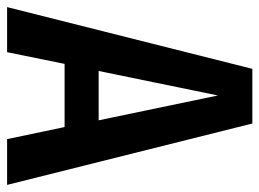

<svg xmlns="http://www.w3.org/2000/svg" viewBox="-117 -616 731 541"><g transform="rotate(90 248.5 -345.5)"><path d="M336 -162H158L125 0H-2L172 -691H326L499 0H370ZM317 -258 247 -594 178 -258Z"/></g></svg>

Font: Fira Sans Compressed Medium
Style: Regular
Weight: 500
Width: 1
Designer: bBox Type GmbH & Carrois Corporate GbR & Edenspiekermann AG
Foundry: bBox Type GmbH & Carrois Corporate GbR & Edenspiekermann AG
Version: Version 4.301